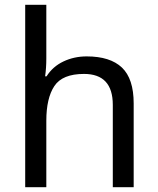

<svg xmlns="http://www.w3.org/2000/svg" viewBox="-20 -780 658 800"><path d="M173 -537Q173 -497 168 -462H174Q200 -503 244.5 -524Q289 -545 341 -545Q439 -545 488 -498.5Q537 -452 537 -349V0H450V-343Q450 -472 330 -472Q240 -472 206.5 -421.5Q173 -371 173 -277V0H85V-760H173Z"/></svg>

Font: Noto Sans NKo
Style: Regular
Weight: 400
Designer: Monotype Design Team
Foundry: Monotype Imaging Inc.
Version: Version 2.003; ttfautohint (v1.8.4.7-5d5b)